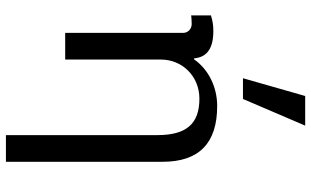

<svg xmlns="http://www.w3.org/2000/svg" viewBox="-221 -629 1050 648"><g transform="rotate(90 304.0 -305.0)"><path d="M181 -323C181 -396 238 -453 313 -453C398 -453 436 -409 436 -311V200H526V-329C526 -452 463 -513 338 -513C274 -513 215 -484 181 -436L180 -435H177C173 -479 143 -500 85 -500C64 -500 53 -498 32 -492V-425C35 -426 54 -427 61 -427C78 -427 91 -414 91 -398V0H181ZM404 -810H304L244 -600H314Z"/></g></svg>

Font: Perun
Style: Regular
Weight: 400
Foundry: Copyright (c) Stefan Peev, Context Ltd, 2016
Version: Version 1.089